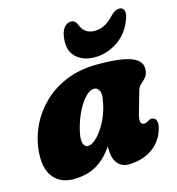

<svg xmlns="http://www.w3.org/2000/svg" viewBox="-109 -814 851 922"><g transform="rotate(-15 317.0 -353.0)"><path d="M528 -209Q513 -156 540 -156Q549 -156 554 -159Q559 -162 566.5 -166Q580 -173.5 593 -166Q603 -161 605 -145.2Q607 -129.5 597 -101Q578.5 -48 530.5 -17Q482.5 14 415 14Q383 14 363 -11.2Q343 -36.5 343 -80Q343 -88 343 -95.5Q304.5 -39.5 257.2 -12.8Q210 14 143 14Q78 14 42 -33Q6 -80 18.5 -176.5Q26 -233.5 53.8 -289Q81.5 -344.5 129 -389.8Q176.5 -435 243.8 -462Q311 -489 397 -489Q483 -489 531.2 -478.5Q579.5 -468 598 -448.2Q616.5 -428.5 613 -401Q610 -378.5 598.8 -366.5Q587.5 -354.5 575.5 -344Q563.5 -333.5 558 -314ZM230 -191Q223 -153 230.8 -137.5Q238.5 -122 251 -122Q273.5 -122 300.2 -149.8Q327 -177.5 349.2 -223.8Q371.5 -270 379 -326Q382.5 -351 374 -365.5Q365.5 -380 351 -380Q327 -380 302.2 -351.8Q277.5 -323.5 258.2 -280.2Q239 -237 230 -191ZM427 -647.5Q476.5 -647.5 518 -692Q544 -720.5 566 -720.5Q584.5 -720.5 590 -705.2Q595.5 -690 586.5 -665Q562 -596.5 508.5 -560.8Q455 -525 394 -525Q333.5 -525 298.8 -560.8Q264 -596.5 276.5 -665Q281 -690 294.5 -705.2Q308 -720.5 327 -720.5Q349 -720.5 359 -692Q377 -647.5 427 -647.5Z"/></g></svg>

Font: Fraunces 9pt SuperSoft Black
Style: Italic
Weight: 900
Italic angle: -16°
Version: Version 1.000;[0bf87f6ff]